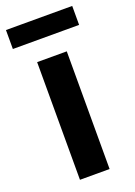

<svg xmlns="http://www.w3.org/2000/svg" viewBox="-165 -772 582 828"><g transform="rotate(-20 126.0 -358.0)"><path d="M53 -540H189V0H53ZM-26 -716H278V-629H-26Z"/></g></svg>

Font: Encode Sans Compressed
Style: Bold
Weight: 700
Designer: Pablo Impallari, Andres Torresi
Foundry: Pablo Impallari, Andres Torresi
Version: Version 1.000; ttfautohint (v1.00) -l 8 -r 50 -G 200 -x 14 -